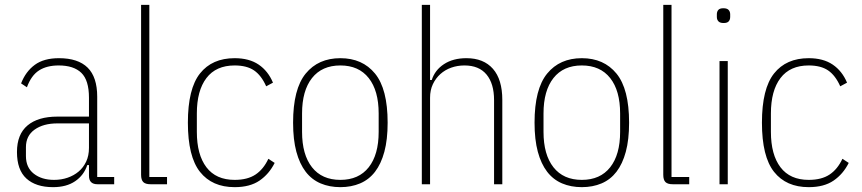

<svg xmlns="http://www.w3.org/2000/svg" viewBox="-20 -760 3555 792"><path d="M382 0Q347 0 347 -35V-79H340Q326 -37 290 -12.5Q254 12 199 12Q128 12 89 -23.5Q50 -59 50 -133Q50 -206 93.5 -242.5Q137 -279 217 -279H347V-357Q347 -429 315.5 -459.5Q284 -490 222 -490Q173 -490 141 -469.5Q109 -449 91 -400L67 -416Q86 -465 123.5 -492.5Q161 -520 223 -520Q302 -520 341.5 -481Q381 -442 381 -361V-30H451V0ZM203 -18Q233 -18 259 -27Q285 -36 304.5 -52.5Q324 -69 335.5 -93.5Q347 -118 347 -150V-251H217Q159 -251 123 -225.5Q87 -200 87 -153V-116Q87 -69 119.5 -43.5Q152 -18 203 -18Z M601 0Q580 0 571 -9Q562 -18 562 -39V-740H596V-30H669V0Z M948 12Q855 12 805 -51Q755 -114 755 -254Q755 -394 805 -457Q855 -520 948 -520Q1008 -520 1047 -493.5Q1086 -467 1106 -419L1078 -404Q1058 -449 1028 -469.5Q998 -490 948 -490Q871 -490 831.5 -438Q792 -386 792 -292V-216Q792 -122 831.5 -70Q871 -18 948 -18Q1001 -18 1034 -40Q1067 -62 1087 -105L1113 -88Q1090 -42 1050.5 -15Q1011 12 948 12Z M1384 12Q1339 12 1302.5 -3.5Q1266 -19 1241 -51.5Q1216 -84 1202.5 -134Q1189 -184 1189 -254Q1189 -393 1241 -456.5Q1293 -520 1384 -520Q1475 -520 1527 -456.5Q1579 -393 1579 -254Q1579 -184 1565.5 -134Q1552 -84 1527 -51.5Q1502 -19 1465.5 -3.5Q1429 12 1384 12ZM1384 -18Q1460 -18 1501 -70Q1542 -122 1542 -216V-292Q1542 -386 1501 -438Q1460 -490 1384 -490Q1308 -490 1267 -438Q1226 -386 1226 -292V-216Q1226 -122 1267 -70Q1308 -18 1384 -18Z M1720 -740H1754V-430H1761Q1774 -471 1811.5 -495.5Q1849 -520 1904 -520Q1975 -520 2013.5 -476Q2052 -432 2052 -348V0H2018V-347Q2018 -415 1987 -452.5Q1956 -490 1896 -490Q1867 -490 1841.5 -481Q1816 -472 1796.5 -454.5Q1777 -437 1765.5 -412.5Q1754 -388 1754 -357V0H1720Z M2380 12Q2335 12 2298.5 -3.5Q2262 -19 2237 -51.5Q2212 -84 2198.5 -134Q2185 -184 2185 -254Q2185 -393 2237 -456.5Q2289 -520 2380 -520Q2471 -520 2523 -456.5Q2575 -393 2575 -254Q2575 -184 2561.5 -134Q2548 -84 2523 -51.5Q2498 -19 2461.5 -3.5Q2425 12 2380 12ZM2380 -18Q2456 -18 2497 -70Q2538 -122 2538 -216V-292Q2538 -386 2497 -438Q2456 -490 2380 -490Q2304 -490 2263 -438Q2222 -386 2222 -292V-216Q2222 -122 2263 -70Q2304 -18 2380 -18Z M2755 0Q2734 0 2725 -9Q2716 -18 2716 -39V-740H2750V-30H2823V0Z M2965 -665Q2950 -665 2943.5 -672Q2937 -679 2937 -690V-701Q2937 -712 2943 -719Q2949 -726 2964 -726Q2979 -726 2985.5 -719Q2992 -712 2992 -701V-690Q2992 -679 2986 -672Q2980 -665 2965 -665ZM2948 -508H2982V0H2948Z M3316 12Q3223 12 3173 -51Q3123 -114 3123 -254Q3123 -394 3173 -457Q3223 -520 3316 -520Q3376 -520 3415 -493.5Q3454 -467 3474 -419L3446 -404Q3426 -449 3396 -469.5Q3366 -490 3316 -490Q3239 -490 3199.5 -438Q3160 -386 3160 -292V-216Q3160 -122 3199.5 -70Q3239 -18 3316 -18Q3369 -18 3402 -40Q3435 -62 3455 -105L3481 -88Q3458 -42 3418.5 -15Q3379 12 3316 12Z"/></svg>

Font: IBM Plex Sans Cond ExtLt
Style: Regular
Weight: 200
Width: 3
Designer: Mike Abbink, Paul van der Laan, Pieter van Rosmalen
Foundry: Bold Monday
Version: Version 1.3